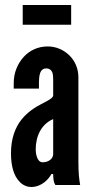

<svg xmlns="http://www.w3.org/2000/svg" viewBox="-20 -741 373 769"><path d="M71 -721H265V-642H71ZM193 -417C193 -426 193 -440 190 -450C186 -460 178 -467 165 -467C148 -467 141 -454 138 -438C137 -430 136 -421 136 -412C136 -403 136 -394 136 -386H35V-409C35 -449 50 -485 74 -512C98 -539 132 -555 171 -555C204 -555 234 -542 257 -520C280 -498 294 -467 294 -431V-95C294 -46 297 -24 301 0H202C193 -11 193 -37 193 -44H186C181 -35 172 -22 158 -11C144 0 125 8 105 8C92 8 71 3 55 -17C38 -36 24 -70 24 -127C24 -188 42 -232 66 -262C90 -292 120 -311 145 -324C170 -337 189 -346 193 -357ZM193 -264C144 -243 123 -194 123 -142C123 -135 124 -123 128 -112C132 -100 139 -91 151 -91C174 -91 193 -105 193 -124Z"/></svg>

Font: League Gothic
Style: Regular
Weight: 400
Designer: The League of Moveable Type
Version: Version 1.560;PS 001.560;hotconv 1.0.56;makeotf.lib2.0.21325